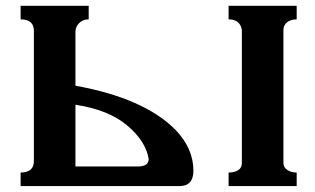

<svg xmlns="http://www.w3.org/2000/svg" viewBox="-20 -630 1067 650"><path d="M49.8 -45.9Q94.7 -45.9 94.7 -85V-525.4Q94.7 -564.5 49.8 -564.5V-610.4H280.3V-564.5Q260.7 -564.5 248 -551.8Q235.4 -539.1 235.4 -522.5V-339.8Q467.8 -297.9 574.2 -190.4Q634.8 -127 634.8 -51.8Q634.8 0 586.9 0H49.8ZM235.4 -66.4H446.3Q483.4 -66.4 483.4 -91.8Q473.6 -152.3 410.2 -205.6Q346.7 -258.8 235.4 -275.4ZM984.4 -564.5Q964.8 -564.5 952.1 -554.7Q939.5 -544.9 939.5 -528.3V-78.1Q939.5 -63.5 952.6 -54.7Q965.8 -45.9 984.4 -45.9V0H753.9V-45.9Q773.4 -45.9 786.1 -53.7Q798.8 -61.5 798.8 -78.1V-528.3Q793 -564.5 753.9 -564.5V-610.4H984.4Z"/></svg>

Font: Menaion Unicode
Style: Regular
Weight: 400
Designer: Aleksandr Andreev
Foundry: Ponomar Technologies, Inc.
Version: 2.0